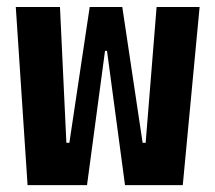

<svg xmlns="http://www.w3.org/2000/svg" viewBox="-20 -538 626 558"><path d="M343.3 0 291 -390.1H283.2L240.7 -517.6H335.4L394.5 -123H403.3L435.1 -517.6H560.1L511.2 0ZM60.1 0 25.9 -517.6H154.3L172.9 -123H181.6L240.7 -517.6H335.4L292 -390.1H285.2L232.9 0Z"/></svg>

Font: Cascadia Mono
Style: Regular
Weight: 400
Monospace: yes
Designer: Aaron Bell
Foundry: Saja Typeworks
Version: Version 2404.023